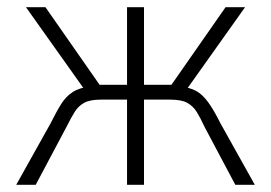

<svg xmlns="http://www.w3.org/2000/svg" viewBox="-20 -512 751 532"><path d="M25 0 120 -170Q137 -204 150 -224.5Q163 -245 181.5 -257Q200 -269 232 -273L214 -264L52 -492H106L256 -277H332V-492H379V-277H455L605 -492H659L497 -264L479 -273Q507 -269 523.5 -260Q540 -251 555.5 -230.5Q571 -210 591 -170L686 0H632L547 -160Q535 -186 525 -202Q515 -218 499 -227Q483 -236 450 -236H379V0H332V-236H261Q229 -236 213 -227Q197 -218 187 -202Q177 -186 164 -160L79 0Z"/></svg>

Font: Nunito Sans 7pt Condensed ExtraLight
Style: Regular
Weight: 250
Width: 3
Designer: Vernon Adams
Foundry: Vernon Adams
Version: Version 3.101;gftools[0.9.27]